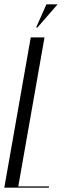

<svg xmlns="http://www.w3.org/2000/svg" viewBox="-27 -873 312 893"><path d="M147 -745 241 -853H189L141 -745ZM116 -699 -7 0H200L201 -6H58L180 -699Z"/></svg>

Font: Moniqa Ita Display
Style: Italic
Weight: 400
Italic angle: -10°
Designer: Rajesh Rajput
Foundry: Rajesh Rajput
Version: Version 1.000